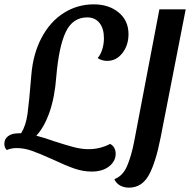

<svg xmlns="http://www.w3.org/2000/svg" viewBox="-75 -703 874 883"><path d="M374 -436Q387 -450 395 -475Q403 -500 403 -527Q403 -572 382.5 -597.5Q362 -623 326 -623Q260 -623 228 -557Q196 -491 184 -352Q177 -256 152.5 -186.5Q128 -117 92 -79Q131 -69 175 -53Q231 -35 265.5 -26Q300 -17 333 -17Q385 -17 431 -41Q443 -36 450 -23.5Q457 -11 457 4Q457 38 427 62Q397 86 346 86Q307 86 266.5 72Q226 58 167 30Q107 3 71.5 -9.5Q36 -22 2 -22Q-24 -22 -44 -13Q-55 -24 -55 -42Q-55 -64 -37.5 -77Q-20 -90 10 -90H22Q44 -125 51.5 -179Q59 -233 69 -357Q77 -456 116.5 -530Q156 -604 218.5 -643.5Q281 -683 356 -683Q426 -683 471 -645.5Q516 -608 516 -546Q516 -495 488 -459Q460 -423 418 -423Q393 -423 374 -436ZM451 121Q490 106 509.5 60.5Q529 15 542 -52L658 -660H779L664 -72Q641 46 609 103Q577 160 518 160Q495 160 477 150Q459 140 451 121Z"/></svg>

Font: Sansita SW
Style: Italic
Weight: 400
Italic angle: -11°
Designer: Pablo Cosgaya
Foundry: Omnibus-Type
Version: Version 1.000